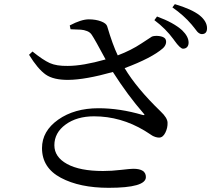

<svg xmlns="http://www.w3.org/2000/svg" viewBox="-20 -854 1040 926"><path d="M320.3 -712.9 316.4 -731.4Q372.1 -760.7 408.2 -760.7Q441.4 -760.7 467.3 -751Q493.2 -741.2 497.1 -726.6Q523.4 -637.7 547.9 -586.9Q612.3 -611.3 662.1 -644.5Q711.9 -677.7 712.9 -677.7Q726.6 -682.6 747.1 -680.2Q767.6 -677.7 776.4 -668Q783.2 -658.2 780.3 -645Q777.3 -631.8 765.6 -621.1Q711.9 -574.2 581.1 -525.4Q638.7 -428.7 754.9 -316.4Q787.1 -286.1 788.1 -262.7Q789.1 -237.3 777.3 -213.9Q765.6 -190.4 747.1 -190.4Q738.3 -190.4 729.5 -193.4Q720.7 -196.3 714.8 -199.7Q709 -203.1 696.8 -211.4Q684.6 -219.7 677.7 -223.6Q562.5 -293 433.6 -293Q350.6 -293 296.4 -253.4Q242.2 -213.9 242.2 -153.3Q242.2 -96.7 303.7 -63Q365.2 -29.3 476.6 -29.3Q518.6 -29.3 564 -34.7Q609.4 -40 623 -40Q683.6 -40 683.6 0Q683.6 51.8 503.9 51.8Q364.3 51.8 273.4 3.4Q182.6 -44.9 182.6 -139.6Q182.6 -221.7 260.7 -276.9Q338.9 -332 455.1 -332Q557.6 -332 667 -299.8Q675.8 -297.9 676.8 -299.3Q677.7 -300.8 671.9 -307.6Q596.7 -393.6 524.4 -506.8Q391.6 -469.7 311.5 -468.8Q238.3 -467.8 200.2 -494.6Q162.1 -521.5 120.1 -589.8L136.7 -605.5Q187.5 -564.5 220.2 -549.8Q252.9 -535.2 306.6 -536.1Q378.9 -536.1 489.3 -567.4Q437.5 -664.1 422.9 -685.5Q415 -698.2 399.9 -704.1Q384.8 -710 370.1 -710.9Q355.5 -711.9 320.3 -712.9ZM724.6 -756.8 737.3 -774.4Q817.4 -745.1 858.4 -708Q889.6 -677.7 889.6 -648.4Q889.6 -634.8 882.3 -627Q875 -619.1 862.3 -619.1Q848.6 -620.1 821.3 -658.2Q818.4 -663.1 816.4 -665Q779.3 -715.8 724.6 -756.8ZM811.5 -818.4 823.2 -834Q903.3 -810.5 942.4 -780.3Q978.5 -751 978.5 -717.8Q978.5 -689.5 953.1 -689.5Q947.3 -689.5 940.9 -693.4Q934.6 -697.3 930.7 -702.1Q926.8 -707 918.5 -717.8Q910.2 -728.5 904.3 -735.4Q866.2 -780.3 811.5 -818.4Z"/></svg>

Font: GenYoMin TW TTF Medium
Style: Regular
Weight: 500
Version: Version 1.300